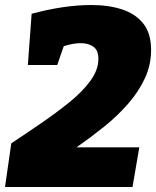

<svg xmlns="http://www.w3.org/2000/svg" viewBox="-26 -745 622 765"><path d="M-6 0 19 -174Q78 -213 138.5 -254.5Q199 -296 251 -338Q303 -380 334.5 -423.5Q366 -467 366 -510Q366 -545 346 -559Q326 -573 296 -573Q265 -573 228 -561L202 -486H85L100 -690Q162 -707 222.5 -716Q283 -725 338 -725Q407 -725 460.5 -707.5Q514 -690 545 -651Q576 -612 576 -546Q576 -486 551 -432.5Q526 -379 484 -331Q442 -283 388.5 -240Q335 -197 279 -158H529L502 0Z"/></svg>

Font: Bitter Black
Style: Italic
Weight: 900
Italic angle: -9°
Designer: Sol Matas, and Bitter project Authors
Foundry: Sol Matas
Version: Version 2.001